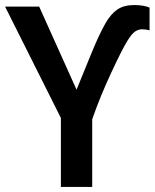

<svg xmlns="http://www.w3.org/2000/svg" viewBox="-20 -740 615 760"><path d="M283 -385 135 -714H0L221 -273V0H345V-268Q376 -357 419 -449.5Q462 -542 484 -578Q502 -607 515 -615.5Q528 -624 542 -624Q558 -624 572 -620V-710Q548 -720 511 -720Q470 -720 444 -702Q418 -684 397 -647Q372 -603 342 -529.5Q312 -456 283 -385Z"/></svg>

Font: Noto Sans Display Medium
Style: Regular
Weight: 500
Designer: Monotype Design Team
Foundry: Monotype Imaging Inc.
Version: Version 1.900